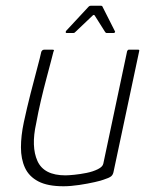

<svg xmlns="http://www.w3.org/2000/svg" viewBox="-20 -645 533 669"><path d="M201 4Q146 4 113.5 -13Q81 -30 67 -60.5Q53 -91 53 -131.5Q53 -172 63 -219Q74 -270 86.5 -319Q99 -368 109.5 -407Q120 -446 124 -465Q127 -470 129.5 -471Q132 -472 137 -472H160Q166 -472 167.5 -471Q169 -470 166 -464Q164 -456 157.5 -431Q151 -406 141.5 -370.5Q132 -335 122.5 -294.5Q113 -254 106 -215Q88 -134 110.5 -84Q133 -34 208 -34Q218 -34 238.5 -36Q259 -38 281.5 -42.5Q304 -47 321 -55.5Q338 -64 340 -75L423 -467Q424 -469 425.5 -470.5Q427 -472 428 -472H461Q463 -472 464.5 -471Q466 -470 465 -467L376 -48Q374 -36 367 -30.5Q360 -25 341 -19Q334 -16 310 -10.5Q286 -5 256 -0.5Q226 4 201 4ZM212 -530Q209 -530 209 -532.5Q209 -535 210 -537L289 -622Q292 -625 296 -625H332Q336 -625 337 -622L380 -537Q382 -535 380.5 -532.5Q379 -530 376 -530H352Q348 -530 346 -534L310 -591Q307 -595 303 -591L243 -534Q240 -530 236 -530Z"/></svg>

Font: Glory Thin ExtraLight
Style: Italic
Weight: 250
Italic angle: -12°
Version: Version 1.011